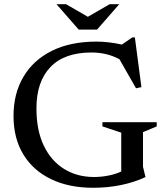

<svg xmlns="http://www.w3.org/2000/svg" viewBox="-20 -878 781 909"><path d="M657 -88.5 668.5 -41V-39.5Q617.5 -15.5 554.2 -2.2Q491 11 421 11Q306.5 11 221.8 -29.8Q137 -70.5 90.5 -146.8Q44 -223 44 -329Q44 -435 90.8 -514.2Q137.5 -593.5 225.2 -637.2Q313 -681 436.5 -681Q494.5 -681 557 -667L606.5 -701H618.5L649.5 -465.5L624 -460L545.5 -597.5Q486.5 -629.5 413 -629.5Q284.5 -629.5 218.5 -560.2Q152.5 -491 152.5 -365Q152.5 -260 187.8 -187.5Q223 -115 284.5 -77.5Q346 -40 425 -40Q459.5 -40 493.5 -46.8Q527.5 -53.5 554 -66V-250L465 -279.5V-299.5H722V-279.5L657 -252.5ZM544.5 -858 439.5 -738H352.5L247.5 -858H293L396 -798.5L499 -858Z"/></svg>

Font: Newsreader Text Medium
Style: Regular
Weight: 500
Designer: Hugues Gentile
Foundry: Production Type
Version: Version 1.002